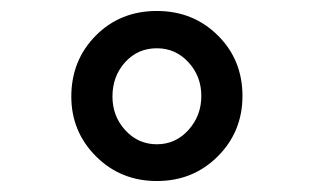

<svg xmlns="http://www.w3.org/2000/svg" viewBox="-20 -729 572 350"><path d="M110 -553Q110 -619 154.5 -664Q199 -709 266 -709Q332 -709 377 -664.5Q422 -620 422 -554Q422 -489 377 -444Q332 -399 266 -399Q200 -399 155 -444Q110 -489 110 -553ZM185 -553Q185 -517 208.5 -491.5Q232 -466 266 -466Q300 -466 323.5 -492Q347 -518 347 -554Q347 -590 323.5 -615.5Q300 -641 266 -641Q231 -641 208 -615.5Q185 -590 185 -553Z"/></svg>

Font: Easer Grotesk
Style: Regular
Weight: 400
Designer: Boardeaser, Bonnie Shaver-Troup, Thomas Jockin
Foundry: Lexend
Version: Version 1.008;Glyphs 3.1.2 (3151)